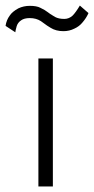

<svg xmlns="http://www.w3.org/2000/svg" viewBox="-48 -670 338 690"><path d="M90 -460V0H142V-460ZM-28 -577 7 -554Q7 -558 12 -576Q16 -589 28 -597Q39 -605 59 -605Q82 -605 99 -594Q126 -574 134 -570Q153 -558 180 -558Q201 -558 219 -567Q237 -575 249 -590Q262 -605 270 -623L239 -650Q224 -625 213 -614Q200 -602 183 -602Q163 -602 150 -609Q128 -622 124 -626Q114 -634 97 -642Q84 -649 59 -649Q37 -649 18 -640Q-4 -628 -13 -614Q-25 -598 -28 -577Z"/></svg>

Font: NM-font
Style: Light
Weight: 500
Designer: ""
Foundry: ""
Version: ""